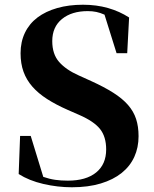

<svg xmlns="http://www.w3.org/2000/svg" viewBox="-20 -780 652 812"><path d="M201 -606Q201 -551 230 -518Q259 -485 313 -461L366 -437Q421 -412 459.5 -387.5Q498 -363 521.5 -336Q545 -309 555.5 -277Q566 -245 566 -204Q566 -156 548 -116.5Q530 -77 494.5 -48.5Q459 -20 406 -4Q353 12 284 12Q224 12 163.5 -2Q103 -16 59 -44L65 -205H110L163 -32Q189 -23 213.5 -19.5Q238 -16 267 -16Q344 -16 386.5 -50.5Q429 -85 429 -148Q429 -202 403 -234.5Q377 -267 315 -294L267 -315Q217 -337 179.5 -361Q142 -385 117 -413.5Q92 -442 79.5 -476.5Q67 -511 67 -555Q67 -603 85.5 -641.5Q104 -680 138.5 -706Q173 -732 222 -746Q271 -760 331 -760Q388 -760 437 -746Q486 -732 526 -706L518 -555H473L422 -718Q404 -726 387.5 -729.5Q371 -733 351 -733Q283 -733 242 -699.5Q201 -666 201 -606Z"/></svg>

Font: XinYuGongZhangJiaSongA
Style: Regular
Weight: 900
Designer: XinYuGong
Foundry: Adobe Systems Incorporated
Version: Version 1.00